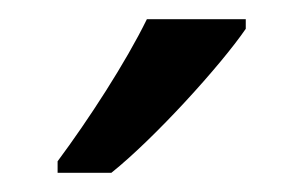

<svg xmlns="http://www.w3.org/2000/svg" viewBox="-20 -786 316 200"><path d="M236 -756V-766H133C111 -721 72 -661 40 -618V-606H96C141 -642 210 -718 236 -756Z"/></svg>

Font: Noto Sans Arabic UI SmCn
Style: Regular
Weight: 400
Width: 4
Designer: Monotype Design Team, Nadine Chahine and Nizar Qandah
Foundry: Monotype Imaging Inc.
Version: Version 2.010